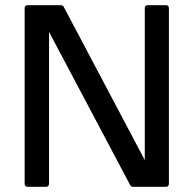

<svg xmlns="http://www.w3.org/2000/svg" viewBox="-20 -720 746 740"><path d="M169 -11V-597L481 -8C483 -3 488 0 493 0H621C626 0 631 -5 631 -11V-690C631 -695 626 -700 621 -700H548C543 -700 538 -695 538 -690V-103L226 -693C224 -698 219 -700 214 -700H86C80 -700 75 -695 75 -690V-11C75 -5 80 0 86 0H158C164 0 169 -5 169 -11Z"/></svg>

Font: Aldone Medium
Style: Regular
Weight: 500
Designer: Pietro Gregorini
Version: Version 1.500;FEAKit 1.0